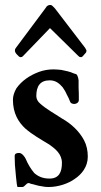

<svg xmlns="http://www.w3.org/2000/svg" viewBox="-20 -739 408 772"><path d="M180 -416C204.9 -416 219.4 -402.4 232 -388C238 -379 244 -370 248 -360C254 -350 258 -340 262 -330C264.1 -323.6 271.5 -321 279 -321C288.1 -321 297 -327.6 297 -337C297 -357 297 -373 296 -386V-416C295 -423 294 -429 292 -432C289.6 -441.6 286.7 -440.4 276 -444C263.1 -450.5 243.6 -454.5 226 -458C215 -459 205 -460 195 -460C176 -460 156 -457 137 -450C98.8 -435.9 67.5 -414.1 46 -384C37 -368 32 -353 32 -338C32 -283.1 54.1 -247.9 82 -222C110.2 -197.5 146.1 -177.2 178 -158C201.5 -141.2 229 -120.4 229 -84C229 -46.8 217.2 -21 179 -21C151.6 -21 133 -29.9 118 -43C104.3 -59 92.1 -79.2 83 -101C79.1 -108.9 68.3 -124 57 -124C46.4 -124 39 -121.7 39 -111C39 -102 40 -90 40 -76C41.7 -64.3 46.3 13 51 13H69C80.5 13 84 -3 96 -3C97 -3 100 -2 104 0C118.6 2.4 130.5 8.2 148 10C156 12 166 13 175 13C215 13 255.6 -1.3 281 -20C307.6 -37.7 333 -67.7 333 -109C333 -134 328 -156 318 -175C298.7 -211.7 265.4 -242.3 230 -262C199.1 -282.6 166.9 -299.6 142 -322C131 -331 126 -342 126 -353C126 -392.6 141.6 -416 180 -416ZM181 -626 295 -514C296 -513 298 -512 300 -510C303 -510 305 -509 306 -509C307 -509 309 -510 312 -512L319 -520C322 -523 324 -526 326 -528C327 -532 328 -534 328 -535C327 -538 325 -542 322 -547L201 -705C198 -708 195 -712 192 -714C189 -718 185 -719 181 -719C174.2 -719 166.6 -713.7 165 -709L45 -548C41.5 -542.7 40 -542.3 40 -535C40 -530.1 44 -524 48 -520L56 -512C59 -510 61 -509 62 -509C63 -509 65 -510 68 -510C70 -511 72 -513 73 -514Z"/></svg>

Font: fbb
Style: Bold
Weight: 400
Designer: David J. Perry, Michael Sharpe
Version: Version 1.045